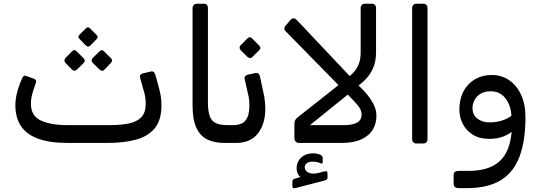

<svg xmlns="http://www.w3.org/2000/svg" viewBox="-20 -770 2918 1037"><path d="M345 2Q248 2 185.5 -21Q123 -44 93 -89.5Q63 -135 63 -202Q63 -235 72.5 -271.5Q82 -308 100 -348Q104 -357 109 -360Q114 -363 127 -358L162 -345Q171 -342 174 -336.5Q177 -331 173 -320Q163 -293 155 -265.5Q147 -238 147 -209Q147 -144 201 -119Q255 -94 349 -94H569Q631 -94 675 -103Q719 -112 743 -136.5Q767 -161 767 -210Q767 -250 754 -288L738 -345Q734 -358 737.5 -364.5Q741 -371 753 -374L792 -383Q806 -387 812 -379.5Q818 -372 822 -356L838 -297Q845 -273 848.5 -249.5Q852 -226 852 -201Q852 -121 815.5 -77Q779 -33 713.5 -15.5Q648 2 560 2ZM467 -523Q462 -518 456 -518.5Q450 -519 444 -524L409 -560Q398 -571 409 -582L444 -617Q455 -628 466 -617L501 -582Q513 -570 502 -559ZM394 -393Q389 -388 382 -388Q375 -388 369 -394L333 -431Q328 -437 328 -443.5Q328 -450 333 -456L369 -493Q381 -506 394 -493L431 -456Q437 -451 437.5 -443.5Q438 -436 432 -430ZM543 -393Q538 -387 531 -388Q524 -389 518 -394L480 -431Q475 -436 475 -443.5Q475 -451 480 -456L518 -493Q530 -505 542 -493L579 -456Q585 -451 585 -443.5Q585 -436 579 -430Z M1210 2H1192Q1138 2 1100 -16.5Q1062 -35 1041 -79Q1020 -123 1020 -201V-725Q1020 -736 1026.5 -743Q1033 -750 1046 -750H1081Q1093 -750 1098 -743.5Q1103 -737 1103 -727V-218Q1103 -165 1114.5 -138.5Q1126 -112 1150.5 -103Q1175 -94 1214 -94H1225Q1240 -94 1240 -79V-28Q1240 2 1210 2Z M1212 2Q1203 2 1199 -4Q1195 -10 1195 -17V-72Q1195 -86 1203 -90Q1211 -94 1225 -94H1237Q1286 -94 1306.5 -120Q1327 -146 1327 -198Q1327 -216 1325.5 -231.5Q1324 -247 1319 -265L1302 -341Q1299 -353 1304 -358.5Q1309 -364 1320 -367L1357 -375Q1379 -380 1384 -357L1403 -269Q1408 -249 1410.5 -223Q1413 -197 1413 -184Q1413 -101 1373 -49.5Q1333 2 1255 2ZM1342 -461Q1337 -456 1330 -456.5Q1323 -457 1317 -462L1279 -500Q1274 -506 1274 -513Q1274 -520 1279 -525L1317 -563Q1323 -569 1329.5 -569Q1336 -569 1341 -563L1379 -525Q1393 -512 1380 -499Z M1590 2Q1570 -4 1570 -24V-100Q1570 -112 1573.5 -119.5Q1577 -127 1586 -135L1827 -325L1878 -275L1654 -94H1833Q1883 -94 1908 -107.5Q1933 -121 1933 -152Q1933 -175 1915.5 -197Q1898 -219 1878 -239L1524 -600Q1515 -608 1516 -617.5Q1517 -627 1525 -634L1550 -664Q1559 -672 1567 -671Q1575 -670 1583 -662L1920 -305Q1944 -283 1964.5 -257.5Q1985 -232 1998.5 -205Q2012 -178 2013 -149Q2014 -106 1994.5 -72Q1975 -38 1933 -18Q1891 2 1825 2ZM1896 -294 1845 -340Q1866 -355 1885 -374Q1904 -393 1916 -420Q1928 -447 1928 -487V-727Q1928 -737 1934.5 -743.5Q1941 -750 1951 -750H1988Q1999 -750 2005 -743.5Q2011 -737 2011 -727V-487Q2011 -440 1996 -404.5Q1981 -369 1955 -342Q1929 -315 1896 -294ZM1575 246Q1566 248 1562.5 244.5Q1559 241 1559 234V216Q1559 205 1562 201Q1565 197 1575 194L1623 181V196Q1609 195 1595.5 179Q1582 163 1582 140Q1582 104 1607 81Q1632 58 1670 58Q1682 58 1693 60.5Q1704 63 1711 66Q1723 73 1723 82V105Q1723 117 1712 112Q1691 103 1667 103Q1648 103 1637 111.5Q1626 120 1626 133Q1626 153 1646.5 162.5Q1667 172 1700 164L1731 156Q1742 153 1745.5 156.5Q1749 160 1749 168V187Q1749 200 1737 204Z M2229 5Q2219 5 2212.5 -1.5Q2206 -8 2206 -18V-727Q2206 -737 2212.5 -743.5Q2219 -750 2229 -750H2266Q2277 -750 2283 -743.5Q2289 -737 2289 -727V-18Q2289 -8 2283 -1.5Q2277 5 2266 5Z M2458 246Q2444 246 2437 240Q2430 234 2430 219V176Q2430 164 2437 158.5Q2444 153 2459 153H2509Q2596 153 2649.5 122Q2703 91 2726 26.5Q2749 -38 2745 -138L2818 -136Q2818 -10 2786 75.5Q2754 161 2684.5 203.5Q2615 246 2502 246ZM2743 -137Q2740 -201 2710 -239Q2680 -277 2631 -277Q2597 -277 2575 -263.5Q2553 -250 2542.5 -229Q2532 -208 2532 -186Q2532 -150 2558 -129.5Q2584 -109 2624 -109Q2668 -109 2703 -123Q2738 -137 2750 -154L2761 -75Q2740 -50 2703 -34.5Q2666 -19 2618 -20Q2567 -21 2532 -43.5Q2497 -66 2479 -102Q2461 -138 2461 -179Q2461 -217 2472.5 -251Q2484 -285 2507 -310.5Q2530 -336 2562.5 -350.5Q2595 -365 2636 -365Q2688 -365 2729 -337.5Q2770 -310 2794 -259Q2818 -208 2818 -136Z"/></svg>

Font: RubikRegular
Style: Regular
Weight: 400
Designer: Hubert and Fischer
Foundry: Hubert and Fischer
Version: Version 2.300;gftools[0.9.30]